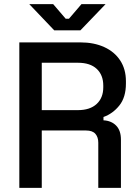

<svg xmlns="http://www.w3.org/2000/svg" viewBox="-20 -904 672 924"><path d="M73 0V-700H367Q432 -700 481.5 -677.5Q531 -655 558.5 -613Q586 -571 586 -513V-502Q586 -436 554.5 -396.5Q523 -357 478 -341V-325Q516 -323 539 -299.5Q562 -276 562 -232V0H453V-217Q453 -244 439 -260Q425 -276 394 -276H181V0ZM181 -374H355Q413 -374 445 -403.5Q477 -433 477 -484V-492Q477 -543 445.5 -572.5Q414 -602 355 -602H181ZM241 -758 121 -884H236L296 -814H312L372 -884H488L367 -758Z"/></svg>

Font: Space Grotesk Light Medium
Style: Regular
Weight: 500
Version: Version 2.000